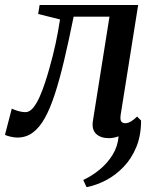

<svg xmlns="http://www.w3.org/2000/svg" viewBox="-52 -558 644 790"><path d="M304 212 290.5 182.5Q326 166 357.8 140Q389.5 114 411 79.5Q432.5 45 436 3Q426 6.5 416 8.5Q406 10.5 396 10.5Q362 10.5 343.2 -7.5Q324.5 -25.5 330.5 -62L398.5 -489.5H251Q230.5 -388 211.5 -308Q192.5 -228 173 -168.8Q153.5 -109.5 132 -71.5Q110.5 -33 83 -12.5Q55.5 8 19.5 8Q5.5 8 -11.2 3.8Q-28 -0.5 -31.5 -3.5L-3.5 -111Q0.5 -109 9.8 -105.5Q19 -102 30.8 -99.2Q42.5 -96.5 52.5 -96.5Q69.5 -96.5 84 -114Q98.5 -131.5 110.8 -159Q123 -186.5 133 -217Q143 -247.5 150 -272.5Q158.5 -302 165 -328Q171.5 -354 176.8 -378.5Q182 -403 186.5 -427.5Q191 -452 195 -478L105 -500.5L111 -537.5H516.5L444.5 -85.5Q441.5 -65.5 447 -58.2Q452.5 -51 463.5 -51Q474.5 -51 487.2 -58.5Q500 -66 512 -78.5L528.5 -62Q528.5 -0.5 508.8 47.2Q489 95 456.2 129Q423.5 163 383.8 183.8Q344 204.5 304 212Z"/></svg>

Font: Merriweather 60pt Medium
Style: Italic
Weight: 500
Italic angle: -7.8°
Version: Version 2.101